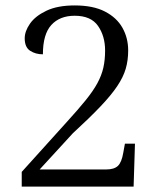

<svg xmlns="http://www.w3.org/2000/svg" viewBox="-20 -687 579 707"><path d="M60 0V-54L227 -239Q268 -284 295.5 -318Q323 -352 338.5 -380.5Q354 -409 360.5 -437.5Q367 -466 367 -501Q367 -554 341 -591.5Q315 -629 255 -629Q200 -629 169 -595Q138 -561 138 -487Q111 -487 91 -500Q71 -513 71 -546Q71 -572 90.5 -600Q110 -628 151 -647.5Q192 -667 255 -667Q323 -667 366.5 -644.5Q410 -622 431 -584.5Q452 -547 452 -501Q452 -465 443 -434Q434 -403 411.5 -369.5Q389 -336 349.5 -294.5Q310 -253 248 -196L126 -63H371Q400 -63 414 -76Q428 -89 434 -125L440 -158H477L472 0Z"/></svg>

Font: Noto Serif Oriya
Style: Regular
Weight: 400
Designer: David Williams
Foundry: Google LLC, David Williams
Version: Version 1.051; ttfautohint (v1.8.4.7-5d5b)